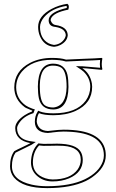

<svg xmlns="http://www.w3.org/2000/svg" viewBox="-20 -740 601 998"><path d="M183.1 16.1Q151.4 50.3 150.9 104Q150.9 165 215.3 186.5Q235.4 192.9 252.9 192.9Q345.7 192.9 383.8 140.6Q399.4 117.7 399.9 90.8Q399.9 24.4 309.1 18.1Q294.9 17.1 275.9 17.1Q270.5 17.1 253.4 17.6Q223.1 18.1 206.1 18.1Q197.8 18.1 183.1 16.1ZM326.2 -288.1Q326.2 -368.2 299.3 -387.7Q282.7 -398.9 254.9 -398.9Q189.9 -398.9 187 -300.8Q187 -294.9 187 -290Q187 -213.4 211.9 -193.4Q228.5 -181.2 257.8 -181.2Q324.2 -189 326.2 -288.1ZM459 -289.1Q459 -202.6 372.1 -163.1Q322.8 -141.1 257.8 -141.1Q208.5 -141.1 182.6 -151.9Q171.4 -133.3 170.9 -106.9Q178.2 -61 229 -59.1Q231.4 -59.1 234.4 -59.6Q241.2 -60.5 248 -61Q286.6 -65.9 311 -65.9Q507.3 -65.9 527.8 43Q529.8 55.2 529.8 67.9Q529.8 131.8 458 182.1Q442.4 192.9 426.3 200.7Q349.1 237.8 225.1 237.8Q99.1 237.8 52.2 182.1Q32.2 156.7 32.2 124Q32.7 74.2 54.2 45.9Q65.4 39.1 94.2 25.9Q126.5 10.7 138.2 3.9Q60.1 -9.8 59.1 -74.2Q59.1 -108.9 107.9 -141.1Q127 -153.3 146 -160.2L147.9 -165Q147.9 -165 114.7 -179.2Q110.8 -181.6 108.4 -183.1Q54.7 -222.7 54.2 -285.2Q54.2 -370.1 136.2 -413.1Q186.5 -439 251 -439Q295.4 -439 323.2 -430.2Q354.5 -431.6 410.2 -434.1Q481 -436.5 508.8 -439L512.2 -436Q509.3 -422.4 508.8 -407.2Q508.8 -393.6 512.2 -379.9L508.8 -377Q494.6 -377.9 465.8 -380.9Q425.3 -385.3 407.7 -385.7Q448.2 -358.4 457.5 -306.6Q459 -297.4 459 -289.1ZM332 -559.1V-555.2Q328.6 -524.4 293.5 -505.9Q278.8 -498.5 264.2 -497.1H257.8Q208.5 -502.4 187.5 -552.2Q178.2 -574.7 178.2 -600.1Q178.2 -656.2 248.5 -693.8Q286.6 -713.9 330.1 -720.2Q341.8 -712.9 335.9 -692.9Q335.4 -690.9 335 -689.9Q256.3 -674.3 244.1 -641.6Q243.2 -637.2 243.2 -633.8Q251.5 -611.8 269 -609.9Q329.1 -601.1 332 -559.1ZM175.8 9.3 179.2 5.4 184.1 5.9Q199.7 7.8 206.1 7.8Q223.1 7.8 252.9 7.3Q270 6.8 275.9 6.8Q376 6.8 400.4 50.3Q409.7 67.4 410.2 90.8Q410.2 156.2 338.9 187Q300.3 203.1 252.9 203.1Q202.1 203.1 168 169.9Q141.1 143.1 141.1 104Q142.1 44.9 175.8 9.3ZM335.9 -288.1Q334.5 -172.4 257.8 -170.9Q195.3 -170.9 182.1 -229Q177.2 -252.4 176.8 -290Q178.2 -407.7 254.9 -409.2Q316.9 -409.2 330.6 -351.1Q335.9 -326.7 335.9 -288.1ZM449.2 -289.1Q449.2 -333.5 415 -367.2Q408.2 -373.5 402.3 -377.4L374.5 -396L408.2 -395.5Q409.7 -395.5 500.5 -387.7Q499 -398.4 499 -407.2Q499 -418 500.5 -428.2Q475.1 -426.3 411.1 -424.3Q354.5 -422.4 323.7 -420.4H322.3L320.3 -420.9Q293.9 -428.7 251 -429.2Q146.5 -429.2 94.2 -368.2Q64 -332 64 -285.2Q64.9 -226.1 114.3 -191.4Q120.1 -187.5 129.2 -183.1Q138.2 -178.7 144.5 -176.8L150.9 -174.3L161.1 -171.4L153.8 -151.9L149.4 -150.4Q101.1 -134.3 77.6 -97.7Q69.3 -84.5 68.8 -74.2Q68.8 -19 132.8 -6.8Q136.7 -6.3 139.6 -5.9L166 -2L143.6 12.7Q141.1 14.2 76.2 45.9Q66.9 50.3 60.5 53.7Q42 80.6 42 124Q42 196.3 144.5 219.7Q181.2 228 225.1 228Q348.1 227.5 421.9 191.4Q494.1 155.8 514.6 99.1Q520 83 520 67.9Q520 -49.3 331.5 -55.7Q321.3 -56.2 311 -56.2Q286.1 -56.2 249.5 -51.3L248.5 -50.8Q241.7 -50.3 236.3 -49.8Q231.4 -49.3 229 -48.8Q162.1 -51.3 161.1 -106.9Q161.6 -137.7 174.3 -157.2L178.7 -164.6L186.5 -161.1Q211.9 -150.9 257.8 -150.9Q377 -150.9 425.8 -216.8Q448.7 -249 449.2 -289.1ZM321.8 -558.6Q318.8 -591.3 270.5 -599.6Q269.5 -599.6 268.1 -600.1Q233.9 -602.5 232.9 -633.8Q232.9 -671.9 306.6 -693.4Q316.9 -696.3 327.1 -698.7Q327.6 -705.1 326.2 -709.5Q249 -697.3 208.5 -649.9Q188.5 -625 188 -600.1Q188 -539.6 232.4 -515.1Q245.1 -508.8 258.8 -506.8H263.7Q299.3 -511.2 316.4 -540.5Q320.8 -548.8 321.8 -555.7Z"/></svg>

Font: Linux Biolinum Outline O
Style: Bold
Weight: 700
Designer: Philipp H. Poll
Foundry: Philipp H. Poll
Version: Version 0.9.2